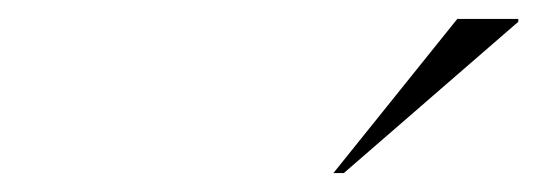

<svg xmlns="http://www.w3.org/2000/svg" viewBox="-20 -752 568 203"><path d="M332.5 -569 463.5 -732H528V-729L343.5 -569Z"/></svg>

Font: Newsreader Display ExtraLight
Style: Italic
Weight: 275
Italic angle: -17°
Designer: Hugues Gentile
Foundry: Production Type
Version: Version 1.002